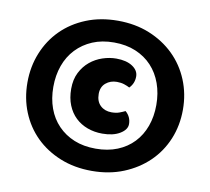

<svg xmlns="http://www.w3.org/2000/svg" viewBox="-72 -699 856 782"><g transform="rotate(10 356.5 -308.5)"><path d="M35 -308Q35 -373 58 -430Q81 -487 123 -529Q165 -571 224 -595Q283 -619 355 -619Q427 -619 486 -595Q545 -571 588 -529Q631 -487 654.5 -430Q678 -373 678 -308Q678 -242 654.5 -185.5Q631 -129 588 -87.5Q545 -46 486 -22Q427 2 355 2Q283 2 224 -22Q165 -46 123 -87.5Q81 -129 58 -185.5Q35 -242 35 -308ZM355 -529Q305 -529 266 -512.5Q227 -496 199 -466.5Q171 -437 156.5 -396.5Q142 -356 142 -308Q142 -260 156.5 -220Q171 -180 199 -151Q227 -122 266 -106Q305 -90 355 -90Q405 -90 444.5 -106Q484 -122 511.5 -151Q539 -180 553.5 -220Q568 -260 568 -308Q568 -356 553.5 -396.5Q539 -437 511.5 -466.5Q484 -496 444.5 -512.5Q405 -529 355 -529ZM394 -373Q367 -373 348 -357Q329 -341 329 -312Q329 -281 347 -264Q365 -247 393 -247Q412 -247 425.5 -252Q439 -257 449 -262Q472 -242 472 -212Q472 -189 444 -172Q416 -155 371 -155Q338 -155 309.5 -165.5Q281 -176 260 -196Q239 -216 227 -245.5Q215 -275 215 -313Q215 -352 229.5 -380.5Q244 -409 267 -428Q290 -447 318.5 -456.5Q347 -466 375 -466Q417 -466 442 -449.5Q467 -433 467 -408Q467 -379 447 -359Q438 -364 424.5 -368.5Q411 -373 394 -373Z"/></g></svg>

Font: Baloo Bhai
Style: Regular
Weight: 400
Designer: Supriya Tembe, Noopur Datye and Ek Type
Foundry: Ek Type
Version: Version 1.443;PS 1.000;hotconv 16.6.51;makeotf.lib2.5.65220;